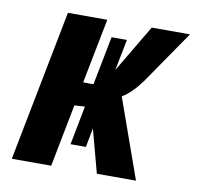

<svg xmlns="http://www.w3.org/2000/svg" viewBox="-65 -595 677 661"><g transform="rotate(10 273.5 -264.0)"><path d="M234.4 -220.7 197.8 -218.3 155.3 0H17.6L120.6 -528.3H258.3L213.9 -301.8H221.7L240.2 -301.3L250 -301.8L283.2 -471.7H336.9L315.4 -362.8L413.6 -528.3H547.4L419.4 -342.3Q385.3 -295.9 353 -277.3L451.7 0H314.9L274.4 -151.4L261.7 -84.5H208Z"/></g></svg>

Font: Liberation Sans
Style: Bold Italic
Weight: 700
Italic angle: -12°
Designer: Steve Matteson
Foundry: Ascender Corporation
Version: Version 2.1.5